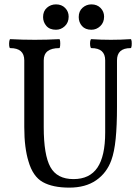

<svg xmlns="http://www.w3.org/2000/svg" viewBox="-20 -845 628 878"><path d="M297 13Q221 13 175.5 -12.5Q130 -38 110 -108Q101 -137 96 -176Q91 -215 91 -264V-569Q91 -625 27 -625Q23 -625 22 -635.5Q21 -646 22.5 -656Q24 -666 27 -666Q84 -663 139 -663Q194 -663 251 -666Q254 -666 255 -656Q256 -646 255 -635.5Q254 -625 251 -625Q180 -625 180 -569V-264Q180 -136 210.5 -81Q241 -26 316 -26Q390 -26 425.5 -78.5Q461 -131 461 -239V-569Q461 -625 398 -625Q394 -625 392.5 -635.5Q391 -646 392.5 -656Q394 -666 398 -666Q442 -663 487 -663Q532 -663 577 -666Q581 -666 582 -656Q583 -646 582 -635.5Q581 -625 577 -625Q515 -625 515 -569V-356Q515 -271 509 -210.5Q503 -150 489 -112Q468 -54 419.5 -20.5Q371 13 297 13ZM398 -709Q370 -709 355 -726Q340 -743 340 -767Q340 -794 357.5 -809.5Q375 -825 398 -825Q424 -825 440 -808.5Q456 -792 456 -769Q456 -742 438.5 -725.5Q421 -709 398 -709ZM236 -709Q207 -709 192 -726.5Q177 -744 177 -767Q177 -794 194.5 -809.5Q212 -825 236 -825Q262 -825 278 -808.5Q294 -792 294 -769Q294 -742 276.5 -725.5Q259 -709 236 -709Z"/></svg>

Font: Junicode Two Beta Condensed Medium
Style: Regular
Weight: 500
Width: 3
Designer: Peter S. Baker
Foundry: Briery Creek Software
Version: Version 1.053; ttfautohint (v1.8.4)